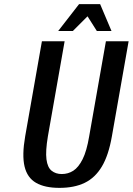

<svg xmlns="http://www.w3.org/2000/svg" viewBox="-20 -900 643 930"><path d="M268 10Q197 10 154.5 -14.5Q112 -39 99 -93.5Q86 -148 102 -240L183 -700H293L212 -240Q200 -168 205 -128.5Q210 -89 230 -73Q250 -57 279 -57Q310 -57 335 -73Q360 -89 380 -128.5Q400 -168 412 -240L493 -700H603L522 -240Q506 -148 473.5 -93.5Q441 -39 390.5 -14.5Q340 10 268 10ZM262 -750 363 -880H465L520 -750H449L404 -821L333 -750Z"/></svg>

Font: Cuprum SemiBold
Style: Italic
Weight: 600
Italic angle: -10°
Version: Version 3.000